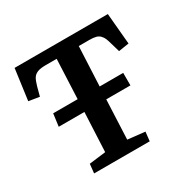

<svg xmlns="http://www.w3.org/2000/svg" viewBox="-153 -863 1036 1025"><g transform="rotate(-30 364.5 -350.0)"><path d="M633.8 -700.2 650.9 -508.8 586.9 -499 570.8 -554.2Q564.5 -577.1 559.3 -589.1Q554.2 -601.1 544.2 -611.6Q534.2 -622.1 518.6 -626Q502.9 -629.9 478 -629.9H414.1L402.8 -387.2H547.9V-310.1H398.9L388.2 -67.9L494.1 -56.2L487.8 0H145L150.9 -56.2L252.9 -68.8L264.2 -310.1H106L116.2 -387.2H267.1L277.8 -629.9H211.9Q177.7 -629.9 159.4 -622.6Q141.1 -615.2 131.8 -600.3Q122.6 -585.4 113.8 -554.2L99.1 -499L33.2 -509.8L59.1 -700.2Z"/></g></svg>

Font: Literata Book
Style: Bold Italic
Weight: 700
Italic angle: -3°
Designer: Latin by Veronika Burian and Jose Scaglione. Greek by Irene Vlachou. Cyrillic by Vera Evstafieva
Foundry: TypeTogether
Version: Version 1.003;PS 001.003;hotconv 1.0.88;makeotf.lib2.5.64775